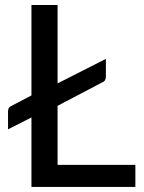

<svg xmlns="http://www.w3.org/2000/svg" viewBox="-20 -737 569 757"><path d="M397.5 -435.1Q397.5 -417.5 382.8 -412.1L207 -319.8V-86.9H513.7V0H104V-273.9L11.7 -227.1V-298.3Q11.7 -313.5 23.9 -318.8L104 -360.8V-717.3H207V-408.2L397.5 -504.9Z"/></svg>

Font: Lato-Medium
Style: Regular
Weight: 500
Designer: Lukasz Dziedzic
Foundry: tyPoland Lukasz Dziedzic
Version: Version 2.006; 2014-01-15